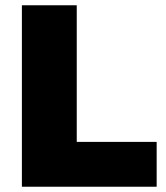

<svg xmlns="http://www.w3.org/2000/svg" viewBox="-20 -708 630 728"><path d="M63 0V-688H271V-170H574V0Z"/></svg>

Font: Archivo SemiCondensed Black
Style: Regular
Weight: 900
Width: 4
Designer: Hector Gatti
Foundry: Omnibus-Type
Version: Version 2.001